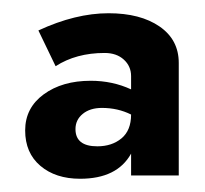

<svg xmlns="http://www.w3.org/2000/svg" viewBox="-20 -725 310 290"><path d="M94 -530Q94 -504 127 -504Q149 -504 163.5 -516Q178 -528 178 -552Q158 -562 134 -562Q116 -562 105 -553Q94 -544 94 -530ZM64 -625 38 -679Q94 -705 144 -705Q192 -705 221 -685Q250 -665 250 -630V-460H178V-493Q157 -455 101 -455Q64 -455 41 -474.5Q18 -494 18 -528Q18 -562 46 -582.5Q74 -603 117 -603Q150 -603 178 -590V-610Q178 -625 167 -635Q156 -645 138 -645Q95 -645 64 -625Z"/></svg>

Font: renner_700bold
Style: Bold
Weight: 700
Version: Version 003.000 ; ttfautohint (v0.97) -l 8 -r 50 -G 200 -x 1